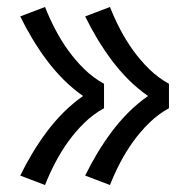

<svg xmlns="http://www.w3.org/2000/svg" viewBox="-20 -615 540 550"><path d="M295 -85 224 -112Q240 -145 259 -176.5Q278 -208 300 -237.5Q322 -267 348 -293Q374 -319 404 -340Q374 -361 348 -387Q322 -413 300 -442.5Q278 -472 259 -503.5Q240 -535 224 -568L295 -595Q308 -562 324.5 -530.5Q341 -499 361.5 -470.5Q382 -442 407.5 -417Q433 -392 464 -375V-305Q433 -288 407.5 -263Q382 -238 361.5 -209.5Q341 -181 324.5 -149.5Q308 -118 295 -85ZM109 -85 38 -112Q54 -145 73 -176.5Q92 -208 114 -237.5Q136 -267 162 -293Q188 -319 218 -340Q188 -361 162 -387Q136 -413 114 -442.5Q92 -472 73 -503.5Q54 -535 38 -568L109 -595Q122 -562 138.5 -530.5Q155 -499 175.5 -470.5Q196 -442 221.5 -417Q247 -392 278 -375V-305Q247 -288 221.5 -263Q196 -238 175.5 -209.5Q155 -181 138.5 -149.5Q122 -118 109 -85Z"/></svg>

Font: Iosevka SS18
Style: Regular
Weight: 400
Monospace: yes
Designer: Belleve Invis
Foundry: Belleve Invis
Version: Version 25.1.1; ttfautohint (v1.8.4)